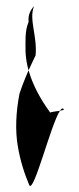

<svg xmlns="http://www.w3.org/2000/svg" viewBox="-20 -638 260 631"><path d="M38 -161C46 -111 60 -68 76 -30C90 2 147 -229 177 -274C164 -272 147 -270 145 -268C110 -316 86 -363 74 -407C62 -380 52 -354 44 -330C32 -268 30 -210 38 -161ZM177 -274C184 -275 190 -277 190 -278C187 -284 182 -282 177 -274ZM64 -466C65 -447 68 -427 74 -407C81 -423 89 -439 97 -456C103 -520 74 -575 92 -618C78 -603 72 -586 74 -566C61 -535 64 -502 64 -466Z"/></svg>

Font: Arrow
Style: Regular
Weight: 400
Version: Version 0.23